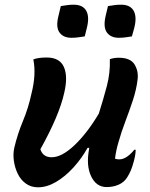

<svg xmlns="http://www.w3.org/2000/svg" viewBox="-20 -788 640 818"><path d="M122 -535Q143 -543 179 -543Q234 -543 252 -503Q270 -463 254 -394Q243 -344 217.5 -284Q192 -224 152 -152Q163 -118 200 -118Q243 -118 297 -169Q351 -220 401 -304Q420 -364 435 -420.5Q450 -477 448 -536Q465 -542 486 -542Q536 -542 553.5 -513Q571 -484 566 -448Q561 -406 546 -360.5Q531 -315 514 -270.5Q497 -226 485 -183Q479 -163 475.5 -146Q472 -129 470 -112Q478 -109 488 -109Q505 -109 522 -121Q539 -133 552 -150H558Q558 -131 551 -104Q544 -77 537 -61Q530 -45 521 -31Q508 -11 485 -1Q462 9 434 9Q390 9 368 -37.5Q346 -84 360 -155Q360 -157 361 -158H353Q328 -113 293 -74.5Q258 -36 219 -13Q180 10 142 10Q112 10 90 -6Q68 -22 55.5 -48Q43 -74 39 -103.5Q35 -133 41 -159Q55 -218 78 -273Q101 -328 114 -389Q135 -471 122 -535ZM239 -762Q252 -764 265 -766Q278 -768 294 -768Q333 -768 347.5 -742Q362 -716 350 -669L341 -633Q328 -631 314 -629Q300 -627 284 -627Q250 -627 233.5 -649.5Q217 -672 229 -720ZM440 -762Q454 -764 466.5 -766Q479 -768 496 -768Q535 -768 549.5 -742Q564 -716 552 -669L542 -633Q529 -631 515.5 -629Q502 -627 486 -627Q452 -627 435.5 -649.5Q419 -672 430 -720Z"/></svg>

Font: Recursive Mn Csl St SmB
Style: Italic
Weight: 600
Italic angle: -15°
Monospace: yes
Version: Version 1.079;hotconv 1.0.112;makeotfexe 2.5.65598; ttfautoh